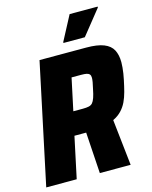

<svg xmlns="http://www.w3.org/2000/svg" viewBox="-132 -974 839 1059"><g transform="rotate(-15 287.5 -445.0)"><path d="M-2 0 144 -688H410Q474 -688 510.5 -673.5Q547 -659 562 -630.5Q577 -602 577 -560Q577 -546 575.5 -530Q574 -514 571.5 -497Q569 -480 565 -462Q558 -428 550 -397.5Q542 -367 530 -342Q518 -317 499 -297Q480 -277 451 -263L480 0H304L289 -235Q285 -235 280.5 -235Q276 -235 271 -235H222L172 0ZM251 -367H305Q326 -367 339.5 -370Q353 -373 361 -382Q369 -391 375.5 -409.5Q382 -428 388 -459Q393 -479 395.5 -494.5Q398 -510 398 -519Q398 -532 392.5 -538.5Q387 -545 376 -547.5Q365 -550 344 -550H290ZM296 -745V-750L370 -890H530V-885L418 -745Z"/></g></svg>

Font: Saira SemiCondensed ExtraBold
Style: Italic
Weight: 800
Width: 4
Italic angle: -12°
Designer: Hector Gatti with collaboration of the Omnibus-Type team
Foundry: Omnibus-Type
Version: Version 1.101